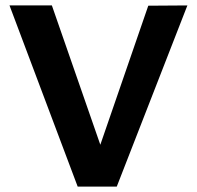

<svg xmlns="http://www.w3.org/2000/svg" viewBox="-20 -687 725 707"><path d="M266 0 15 -667H171L372 -89H327L526 -666L670 -667L410 0Z"/></svg>

Font: Maven Pro SemiBold
Style: Regular
Weight: 600
Designer: Joe Prince
Foundry: Joe Prince
Version: Version 2.103